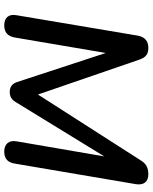

<svg xmlns="http://www.w3.org/2000/svg" viewBox="73 -789 720 906"><g transform="rotate(90 433.0 -336.0)"><path d="M100 4C133 4 151 -13 157 -46L230 -475L367 -57C375 -33 390 -22 414 -22C435 -22 449 -30 461 -49L718 -468L647 -55C640 -18 660 4 695 4C729 4 747 -13 752 -46L849 -617C855 -654 838 -676 802 -676C772 -676 752 -665 738 -642L426 -155L262 -632C251 -664 236 -676 206 -676C173 -676 154 -659 148 -625L52 -55C45 -18 62 4 100 4Z"/></g></svg>

Font: SN Pro Semibold
Style: Italic
Weight: 600
Italic angle: -9°
Designer: Tobias Whetton
Foundry: Supernotes
Version: Version 1.001;Glyphs 3.2 (3249)